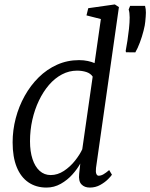

<svg xmlns="http://www.w3.org/2000/svg" viewBox="-20 -837 679 867"><path d="M413.5 -78.5Q411.5 -60.5 415 -52Q418.5 -43.5 425.5 -43.5Q436 -43.5 447.2 -50Q458.5 -56.5 473 -69L485.5 -48Q481.5 -41.5 467.5 -27.5Q453.5 -13.5 432.5 -1.8Q411.5 10 385.5 10Q361.5 10 347.8 -4.5Q334 -19 337.5 -51.5L342.5 -98.5Q329.5 -74.5 307 -49.2Q284.5 -24 254.5 -7Q224.5 10 190 10Q143 10 108.5 -13.5Q74 -37 55.5 -82.5Q37 -128 37 -194.5Q37 -249 51 -302.8Q65 -356.5 91.5 -404Q118 -451.5 154.8 -487.8Q191.5 -524 237.8 -544.8Q284 -565.5 337 -565.5Q358.5 -565.5 376.8 -561.5Q395 -557.5 407 -552L435.5 -751L370.5 -767.5L378.5 -800L498.5 -817L517 -805ZM398.5 -491Q389 -505.5 369.8 -511.8Q350.5 -518 328 -518Q292 -518 259.8 -501Q227.5 -484 201.2 -453.5Q175 -423 155.8 -382.8Q136.5 -342.5 126 -295.8Q115.5 -249 115.5 -199Q115.5 -153 126.8 -118.8Q138 -84.5 159 -65.5Q180 -46.5 209 -46.5Q240 -46.5 268.5 -65.2Q297 -84 318.8 -111.5Q340.5 -139 351.5 -163ZM591 -600.5 549 -601 547.5 -607Q551.5 -628 555.5 -653.8Q559.5 -679.5 562.5 -707.5Q565.5 -736 565.5 -758.2Q565.5 -780.5 561 -794L567.5 -810.5H635Q639 -795.5 638.8 -779.5Q638.5 -763.5 636 -739.5Q635 -724.5 628.2 -698Q621.5 -671.5 611.5 -644.8Q601.5 -618 591 -600.5Z"/></svg>

Font: Merriweather 24pt SemiCondensed Light
Style: Italic
Weight: 300
Width: 4
Italic angle: -7.8°
Designer: Eben Sorkin
Foundry: Eben Sorkin
Version: Version 2.101